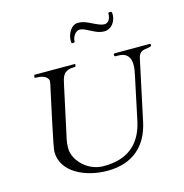

<svg xmlns="http://www.w3.org/2000/svg" viewBox="-131 -1062 1131 1183"><g transform="rotate(-15 434.0 -470.5)"><path d="M397 -831C397 -821 398.3 -816 401 -816H411C416.3 -816 419 -818 419 -822C419 -850.4 440.2 -885 468 -885C476.7 -885 487 -882.3 499 -877C511 -871.7 527.8 -863.3 549.5 -852C571.2 -840.7 592.5 -835 613.5 -835C657.9 -835 689 -877.2 689 -923C689 -935 686.7 -941 682 -941H673C667.7 -941 665 -938.7 665 -934C665 -906 653.2 -877 624 -877C614.7 -877 603.5 -879.7 590.5 -885C577.5 -890.3 559.2 -898.8 535.5 -910.5C511.8 -922.2 489.7 -928 469 -928C424.8 -928 397 -876.8 397 -831ZM410.5 0C574.2 0 667.3 -90.8 698 -231.5C722.8 -345.2 745.5 -452.1 765 -545L780 -615C786.7 -646.3 798.1 -658.6 825 -664C835.1 -666 868 -668 868 -677V-682C868 -686 865.7 -688 861 -688H641C635 -688 632 -685.7 632 -681V-676C632 -671.3 635.3 -669 642 -669H656C707.3 -669 733 -642.3 733 -589C733 -571 730.3 -550.7 725 -528L666 -249C635.3 -105.7 545.3 -34 396 -34C348.7 -34 306.7 -49.7 270 -81C241.6 -105.2 210.5 -148.5 210.5 -196.2C210.5 -215.7 212 -233 215 -248L291 -599C297 -627.7 306.8 -646.5 320.5 -655.5C334.2 -664.5 348.2 -669 362.5 -669C376.8 -669 384.3 -670.3 385 -673L387 -685C387 -687 386 -688 384 -688H130C129.5 -688.1 129 -688.2 128.5 -688.2C126.7 -688.2 125.5 -687.1 125 -685L123 -673C122.3 -670.3 123 -669 125 -669C162.3 -669 187.7 -661.3 201 -646C206.3 -640 209 -634.2 209 -628.5C209 -622.8 208 -614.7 206 -604L198 -568C194.7 -552.7 181.3 -490.7 158 -382C134.7 -273.3 123 -211.7 123 -197C123 -67.7 269 0 410.5 0Z"/></g></svg>

Font: fbb
Style: Italic
Weight: 400
Italic angle: -12°
Designer: David J. Perry, Michael Sharpe
Version: Version 0.991